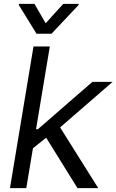

<svg xmlns="http://www.w3.org/2000/svg" viewBox="-20 -966 598 986"><path d="M31.2 0H115.1L149.1 -204.5L217 -258.9L377.8 0H484.4L288.7 -311.8L558.2 -545.5H454.5L174.7 -302.6H165.1L235.8 -727.3H152ZM76.7 -940.3 167.6 -792.6H244.3L383.5 -940.3L384.2 -946H304.7L214.5 -846.6L157 -946H77.4Z"/></svg>

Font: Margiela Sans
Style: Italic
Weight: 400
Italic angle: -9.39999°
Designer: Stefan Endress, Andreas Faust
Version: Version 1.100;FEAKit 1.0